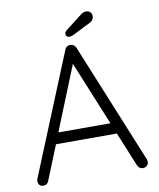

<svg xmlns="http://www.w3.org/2000/svg" viewBox="-93 -935 833 1009"><g transform="rotate(-10 323.5 -430.5)"><path d="M618 -28Q618 -15 609 -7Q600 1 588 1Q578 1 570.5 -4.5Q563 -10 559 -19L484 -202H159L85 -19Q77 1 58 1Q44 1 37 -6Q30 -13 29 -25V-28Q29 -34 30 -37L294 -683Q302 -703 324 -703Q334 -703 341.5 -697.5Q349 -692 353 -683L616 -40Q618 -32 618 -28ZM182 -261H460L320 -603ZM308 -764Q308 -772 318 -782L407 -851Q420 -862 436 -862Q449 -862 457.5 -853.5Q466 -845 466 -832Q466 -812 447 -801L349 -752Q335 -746 327 -746Q318 -746 313 -751Q308 -756 308 -764Z"/></g></svg>

Font: Quicksand
Style: Regular
Weight: 400
Designer: Andrew Paglinawan
Foundry: Andrew Paglinawan
Version: Version 3.000